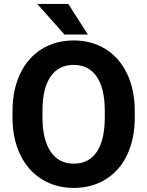

<svg xmlns="http://www.w3.org/2000/svg" viewBox="-20 -921 730 951"><path d="M42 0ZM647.5 -339.4Q647.5 -234.4 610.4 -155.3Q573.2 -76.2 504.2 -33.2Q435.1 9.8 345.7 9.8Q257.3 9.8 188 -32.7Q118.7 -75.2 80.6 -154.1Q42.5 -232.9 42 -335.4V-370.6Q42 -475.6 79.8 -555.4Q117.7 -635.3 186.8 -678Q255.9 -720.7 344.7 -720.7Q433.6 -720.7 502.7 -678Q571.8 -635.3 609.6 -555.4Q647.5 -475.6 647.5 -371.1ZM499 -371.6Q499 -483.4 459 -541.5Q418.9 -599.6 344.7 -599.6Q271 -599.6 231 -542.2Q190.9 -484.9 190.4 -374V-339.4Q190.4 -230.5 230.5 -170.4Q270.5 -110.4 345.7 -110.4Q419.4 -110.4 459 -168.2Q498.5 -226.1 499 -336.9ZM415 -750H299.3L164.6 -901.4H318.4Z"/></svg>

Font: Roboto
Style: Bold
Weight: 700
Designer: Google
Version: Version 2.134; 2016; ttfautohint (v1.6)